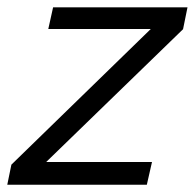

<svg xmlns="http://www.w3.org/2000/svg" viewBox="-42 -508 536 528"><path d="M473.6 -487.8 461.4 -427.7 85 -62.5H376L361.8 0H-22L-10.7 -55.2L372.6 -428.2H90.8L104 -487.8Z"/></svg>

Font: HK Grotesk Italic
Style: Regular
Weight: 400
Italic angle: -13°
Designer: Alfredo Marco Pradil and Stefan Peev
Foundry: Hanken Design Co.
Version: Version 1.000;PS 001.000;hotconv 1.0.88;makeotf.lib2.5.64775